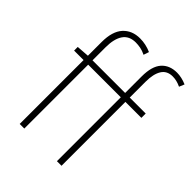

<svg xmlns="http://www.w3.org/2000/svg" viewBox="-218 -887 1003 1003"><g transform="rotate(45 284.0 -385.5)"><path d="M105 -504V-605Q105 -684 140 -722.5Q175 -761 234 -761Q277 -761 317 -743L307 -713Q287 -723 268.5 -726.5Q250 -730 233 -730Q185 -730 162 -696.5Q139 -663 139 -600V-504H380V-626Q380 -701 411 -736Q442 -771 497 -771Q513 -771 531.5 -767Q550 -763 568 -755L556 -726Q525 -741 495 -741Q453 -741 433.5 -709.5Q414 -678 414 -621V-504H532V-472H414V0H380V-472H139V0H105V-472H35V-499Z"/></g></svg>

Font: Kinto Sans Thin
Style: Regular
Weight: 100
Designer: Authors: Ryoko NISHIZUKA  (kana & ideographs); Paul D. Hunt (Latin, Greek & Cyrillic); Wenlong ZHANG  (bopomofo); Sandol
Foundry: Adobe Systems Incorporated, ookami Inc.
Version: Version 0.001